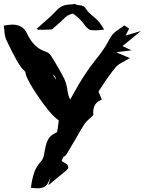

<svg xmlns="http://www.w3.org/2000/svg" viewBox="-20 -948 756 1000"><path d="M272 -533.2Q270 -552.7 254.4 -559.6ZM175.8 32.7Q162.6 32.7 141.1 29.8Q146.5 -14.6 157.7 -48.1Q168.9 -81.5 196.3 -110.8Q208 -126.5 210.4 -149.4Q211.4 -156.2 212.9 -162.8Q214.4 -169.4 215.8 -176.3Q219.2 -199.2 230.7 -221.7Q242.2 -244.1 276.4 -259.3Q278.8 -261.7 284.7 -309.1L286.1 -320.8Q252.9 -343.3 207.8 -404.8Q162.6 -466.3 136.2 -513.2Q112.3 -556.6 112.3 -571.8V-573.7Q107.4 -579.1 102.5 -583.5Q75.2 -607.4 12.2 -741.7Q3.4 -764.2 2.9 -787.1L0 -814.5Q26.9 -819.8 44.4 -819.8Q99.1 -819.8 120.6 -773.9Q136.2 -739.7 159.4 -715.1Q182.6 -690.4 222.2 -677.2Q236.8 -672.9 248 -653.8Q292 -584 316.9 -532.7Q327.6 -505.9 331.1 -478.5Q335.9 -444.8 345.7 -429.7L363.3 -460.9Q418.9 -563.5 478.5 -637.2Q524.4 -694.3 540.5 -726.6Q550.8 -747.6 565.4 -767.6Q581.1 -784.7 602.5 -797.9Q615.7 -806.6 627 -815.9L652.3 -799.3L634.3 -762.7L713.9 -786.6L618.2 -708L665 -686L588.4 -676.3L587.4 -674.8L656.2 -645.5Q632.8 -631.3 622.6 -626Q599.1 -614.7 585.4 -601.1Q548.8 -558.6 494.1 -473.1L493.7 -471.2Q493.7 -465.8 500 -454.6L510.3 -429.2L502.4 -425.8Q465.3 -408.7 465.3 -360.8L466.3 -353Q466.3 -352.5 466.1 -349.9Q465.8 -347.2 447.5 -331.5Q429.2 -315.9 418.5 -299.8Q392.1 -257.3 368.2 -214.8Q347.7 -179.7 326.2 -144Q319.8 -135.3 309.6 -129.9L301.3 -111.3Q301.3 -108.4 314 -101.6Q321.3 -97.7 328.4 -92Q335.4 -86.4 335.4 -78.1Q335.4 -68.4 322.8 -58.1L231.9 16.6L243.2 -23.9Q236.8 -11.2 231.4 1.5Q218.8 32.7 175.8 32.7ZM472.7 -790Q467.8 -790 467.8 -790.5L468.3 -791L462.9 -790.5Q448.7 -790.5 443.4 -794.7Q438 -798.8 426.3 -810.1Q400.4 -849.1 360.8 -877Q352.5 -877 331.1 -866.2Q322.3 -861.3 295.9 -834.5L252 -795.9Q249 -793.5 204.6 -793Q199.2 -793 194.8 -792L192.4 -793.9L178.7 -793L170.9 -797.4Q205.1 -829.1 218.3 -839.8Q247.1 -864.3 271 -890.1Q280.3 -900.9 294.4 -910.6Q314.9 -925.3 356.4 -925.3Q363.3 -925.8 368.2 -927.7H369.6Q377 -922.4 390.6 -920.9Q417.5 -920.9 427.2 -902.3Q438.5 -884.3 464.8 -863.3Q485.4 -846.7 498.5 -830.6Q511.2 -813.5 522.5 -793.9Q495.1 -790 472.7 -790Z"/></svg>

Font: Unutterable
Style: Regular
Weight: 400
Designer: GGBotNet
Foundry: f0n7.com
Version: 1.00